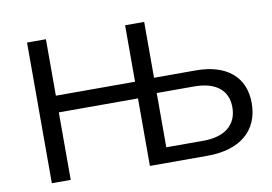

<svg xmlns="http://www.w3.org/2000/svg" viewBox="-75 -820 1331 941"><g transform="rotate(-10 590.5 -350.0)"><path d="M879 -346C987 -346 1047 -299 1047 -213C1047 -126 986 -76 879 -76H694V-346ZM887 0C1048 0 1144 -80 1144 -217C1144 -347 1055 -422 902 -422H694V-700H599V-419H205V-700H111V0H205V-336H599V0Z"/></g></svg>

Font: Montserrat-Alt1 Med
Style: Regular
Weight: 500
Designer: Differentunic
Foundry: Differentunic
Version: Version 7.222